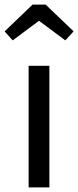

<svg xmlns="http://www.w3.org/2000/svg" viewBox="-44 -812 339 832"><path d="M170 0H80V-527H170ZM-24 -676 97 -792H154L275 -676L239 -637L125 -722L11 -637Z"/></svg>

Font: Fira Sans Condensed
Style: Regular
Weight: 400
Width: 3
Designer: bBox Type GmbH & Carrois Corporate GbR & Edenspiekermann AG
Foundry: bBox Type GmbH & Carrois Corporate GbR & Edenspiekermann AG
Version: Version 4.301